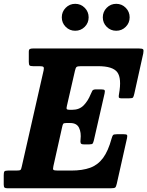

<svg xmlns="http://www.w3.org/2000/svg" viewBox="-61 -1010 790 1030"><path d="M272.5 -329 225.5 -119Q221.5 -102.5 225.8 -98.8Q230 -95 250 -95H321Q381.5 -95 423 -110.2Q464.5 -125.5 492 -162.8Q519.5 -200 537.5 -266.5Q541.5 -280.5 545.2 -285.2Q549 -290 567 -290H602Q617.5 -290 620.2 -286Q623 -282 620.5 -269.5L565.5 -24.5Q562 -8.5 557.2 -4.2Q552.5 0 533 0H-20Q-32 0 -36.5 -3.5Q-41 -7 -41 -20V-69.5Q-41 -85 -37.5 -90Q-34 -95 -18.5 -95H26Q44.5 -95 48.8 -98.5Q53 -102 56 -117.5L173 -632.5Q176 -646.5 172 -650.8Q168 -655 151 -655H116.5Q102 -655 97.8 -659Q93.5 -663 93.5 -678V-732Q93.5 -744.5 99.5 -747.2Q105.5 -750 117.5 -750H683.5Q703.5 -750 707 -745Q710.5 -740 707.5 -723.5L659.5 -507Q656 -491.5 652.5 -487Q649 -482.5 630.5 -482.5H591Q577 -482.5 576.2 -489Q575.5 -495.5 577.5 -506Q592.5 -590 568.2 -622.5Q544 -655 465.5 -655H373.5Q354.5 -655 349.5 -650.5Q344.5 -646 341 -630L298 -442.5Q294.5 -429 297.2 -425Q300 -421 312 -421H327Q364 -421 387.2 -444.2Q410.5 -467.5 425.5 -504.5Q430 -515.5 434.2 -523Q438.5 -530.5 453.5 -530.5H481Q497 -530.5 500 -526.2Q503 -522 500 -508.5L442.5 -257Q439.5 -245 436.2 -240.2Q433 -235.5 418 -235.5H389Q374 -235.5 371.8 -242.5Q369.5 -249.5 371 -260.5Q375.5 -299 363 -324.5Q350.5 -350 316 -350H294Q281 -350 278 -345.5Q275 -341 272.5 -329ZM562.5 -845Q532.5 -845 511.5 -866Q490.5 -887 490.5 -917Q490.5 -947 511.5 -968.2Q532.5 -989.5 562.5 -989.5Q592.5 -989.5 613.5 -968.2Q634.5 -947 634.5 -917Q634.5 -887 613.5 -866Q592.5 -845 562.5 -845ZM342.5 -845Q312.5 -845 291.5 -866Q270.5 -887 270.5 -917Q270.5 -947 291.5 -968.2Q312.5 -989.5 342.5 -989.5Q372.5 -989.5 393.5 -968.2Q414.5 -947 414.5 -917Q414.5 -887 393.5 -866Q372.5 -845 342.5 -845Z"/></svg>

Font: Besley* Narrow
Style: Bold Italic
Weight: 700
Width: 4
Italic angle: -13°
Designer: Owen Earl
Foundry: indestructible type*
Version: Version 3.000; ttfautohint (v1.8.3)